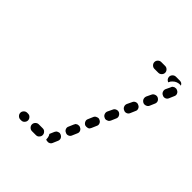

<svg xmlns="http://www.w3.org/2000/svg" viewBox="-166 -668 795 795"><g transform="rotate(45 231.5 -270.5)"><path d="M65 -14Q59 -8 59 0Q59 8 65 14Q71 20 79 20H84Q93 20 98 14Q104 8 104 0Q104 -8 98 -14Q93 -20 84 -20H79Q71 -20 65 -14ZM133 -14Q127 -8 127 0Q127 8 133 14Q139 20 147 20H170Q179 20 184 14Q190 8 190 0Q190 -8 184 -14Q179 -20 170 -20H147Q139 -20 133 -14ZM219 -50Q222 -53 226 -54Q230 -56 234 -56Q238 -55 241 -54Q249 -50 252 -43Q255 -35 251 -27L242 -6Q241 -3 238 0Q235 3 231 4Q227 6 223 5Q219 5 216 4Q215 3 214 3Q213 3 213 2Q213 1 213 0Q213 -8 210 -16Q208 -20 206 -23L215 -44Q217 -47 219 -50ZM240 -86Q243 -78 251 -75Q258 -71 266 -74Q274 -77 277 -85L286 -106Q290 -114 287 -121Q284 -129 276 -132Q273 -134 269 -134Q265 -134 261 -133Q257 -131 254 -129Q252 -126 250 -122L241 -101Q237 -94 240 -86ZM275 -165Q278 -157 286 -153Q289 -152 293 -152Q297 -152 301 -153Q305 -154 308 -157Q310 -160 312 -164L321 -185Q325 -192 322 -200Q319 -208 311 -211Q308 -213 304 -213Q300 -213 296 -211Q292 -210 289 -207Q286 -204 285 -201L276 -180Q272 -172 275 -165ZM310 -243Q313 -235 321 -232Q324 -230 328 -230Q332 -230 336 -232Q340 -233 343 -236Q345 -239 347 -242L356 -263Q360 -271 357 -278Q354 -286 346 -290Q339 -293 331 -290Q323 -287 320 -279L310 -258Q307 -251 310 -243ZM345 -322Q348 -314 356 -311Q363 -307 371 -310Q379 -313 382 -321L391 -342Q395 -349 392 -357Q389 -365 381 -368Q374 -372 366 -369Q358 -366 355 -358L345 -337Q342 -329 345 -322ZM380 -400Q383 -393 391 -389Q398 -386 406 -389Q414 -392 417 -399L426 -420Q430 -428 427 -436Q424 -443 416 -447Q409 -450 401 -447Q393 -444 390 -437L380 -416Q377 -408 380 -400ZM415 -479Q418 -471 426 -468Q433 -464 441 -467Q449 -470 452 -478L461 -499Q465 -507 462 -514Q459 -522 451 -525Q447 -527 444 -527Q440 -527 436 -526Q432 -524 429 -522Q426 -519 425 -515L415 -494Q412 -487 415 -479ZM309 -527Q303 -533 303 -541Q303 -549 309 -555Q315 -561 323 -561H346Q354 -561 360 -555Q366 -549 366 -541Q366 -533 360 -527Q354 -521 346 -521H323Q315 -521 309 -527ZM413 -537Q420 -544 428 -547Q436 -550 445 -550Q448 -549 450 -549Q448 -554 443 -558Q438 -561 432 -561H409Q401 -561 395 -555Q389 -549 389 -541Q389 -534 393 -529Q397 -524 403 -522L404 -524Q407 -532 413 -537Z"/></g></svg>

Font: FRB American Cursive Dashed
Style: Bold Italic
Weight: 700
Italic angle: -25°
Version: Version 2.0;Modular Font Editor K font №1